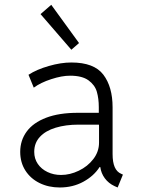

<svg xmlns="http://www.w3.org/2000/svg" viewBox="-20 -789 602 816"><path d="M65.9 -143.6Q65.9 -192.4 93.5 -230Q121.1 -267.6 176 -288.6Q231 -309.6 311 -309.6H399.9V-333.5Q399.9 -370.1 391.6 -398.9Q383.3 -427.7 356.2 -447.5Q329.1 -467.3 277.8 -467.3Q242.7 -467.3 197.8 -452.6Q152.8 -438 123.5 -416.5L101.1 -471.2Q135.7 -493.7 187.3 -508.5Q238.8 -523.4 283.2 -523.4Q379.9 -523.4 419.2 -471.7Q458.5 -419.9 458.5 -333V-134.3Q458.5 -99.6 467.5 -78.9Q476.6 -58.1 495.1 -50.3L502.4 -46.9L480 7.8L466.8 2Q441.4 -9.8 425.5 -31.2Q409.7 -52.7 406.2 -79.1H403.3Q378.9 -41 334.2 -16.6Q289.6 7.8 233.9 7.8Q186.5 7.8 148.2 -11Q109.9 -29.8 87.9 -64.2Q65.9 -98.6 65.9 -143.6ZM239.3 -45.4Q277.3 -45.4 314.9 -63.5Q352.5 -81.5 376.7 -113Q400.9 -144.5 400.9 -183.1V-253.9L400.4 -259.3H314Q259.3 -259.3 216.6 -246.3Q173.8 -233.4 149.7 -207.5Q125.5 -181.6 125.5 -143.6Q125.5 -114.7 140.6 -92.5Q155.8 -70.3 181.9 -57.9Q208 -45.4 239.3 -45.4ZM152.3 -729 197.8 -768.6 315.9 -606 283.2 -577.6Z"/></svg>

Font: Reddit Mono Light
Style: Regular
Weight: 300
Monospace: yes
Designer: Stephen Hutchings
Foundry: Reddit
Version: Version 1.011